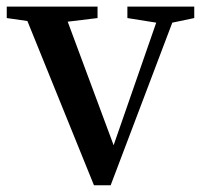

<svg xmlns="http://www.w3.org/2000/svg" viewBox="-24 -546 605 572"><path d="M554.7 -526.4V-492.2L489.3 -478.5L305.7 5.9H255.9L57.6 -483.4L-3.9 -492.2V-526.4H266.6V-492.2L177.7 -481.4L314.5 -113.3L441.4 -478.5L355.5 -492.2V-526.4Z"/></svg>

Font: Bpmf Zihi Serif SemiBold
Style: SemiBold
Weight: 600
Foundry: But Ko
Version: Version 1.320